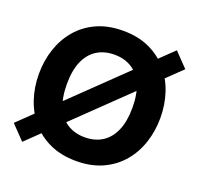

<svg xmlns="http://www.w3.org/2000/svg" viewBox="-125 -843 1029 992"><g transform="rotate(20 389.5 -347.0)"><path d="M684.1 -705.6 20.5 -64.9 94.7 12.2 758.3 -628.4ZM389.6 -705.6Q307.1 -705.6 244.6 -676.8Q182.1 -647.9 140.1 -598.1Q98.1 -548.3 76.9 -483.9Q55.7 -419.4 55.7 -347.7Q55.7 -275.9 76.9 -211.4Q98.1 -147 140.1 -97.2Q182.1 -47.4 244.6 -18.6Q307.1 10.3 389.6 10.3Q472.2 10.3 534.7 -18.6Q597.2 -47.4 639.2 -97.2Q681.2 -147 702.4 -211.4Q723.6 -275.9 723.6 -347.7Q723.6 -419.4 702.4 -483.9Q681.2 -548.3 639.2 -598.1Q597.2 -647.9 534.7 -676.8Q472.2 -705.6 389.6 -705.6ZM389.6 -574.2Q444.8 -574.2 485.4 -548.8Q525.9 -523.4 547.9 -473.1Q569.8 -422.9 569.8 -347.7Q569.8 -272.9 547.9 -222.2Q525.9 -171.4 485.4 -145.8Q444.8 -120.1 389.6 -120.1Q334.5 -120.1 293.9 -145.8Q253.4 -171.4 231.4 -222.2Q209.5 -272.9 209.5 -347.7Q209.5 -422.9 231.4 -473.1Q253.4 -523.4 293.9 -548.8Q334.5 -574.2 389.6 -574.2Z"/></g></svg>

Font: Estedad-VF-FD Black
Style: Regular
Weight: 900
Designer: Amin Abedi
Version: Version 4.000